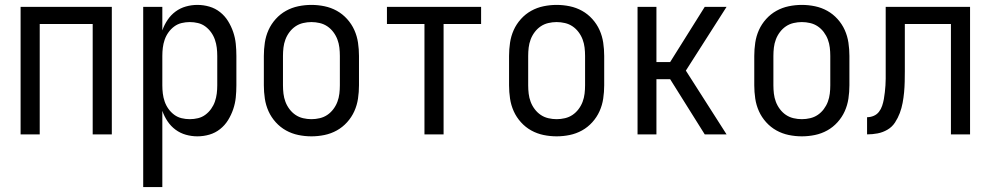

<svg xmlns="http://www.w3.org/2000/svg" viewBox="-20 -548 4040 783"><path d="M64 0V-520H436V0H358V-450H142V0Z M564 215V-520H642V-424Q650 -447 663.5 -467Q677 -487 696 -501Q715 -515 738 -521.5Q761 -528 785 -528Q810 -528 834 -521Q858 -514 877.5 -498.5Q897 -483 910 -462Q923 -441 931 -417.5Q939 -394 941.5 -369.5Q944 -345 944 -320V-200Q944 -175 941.5 -150.5Q939 -126 931 -102.5Q923 -79 910 -58Q897 -37 877.5 -21.5Q858 -6 834 1Q810 8 785 8Q761 8 738 1.5Q715 -5 696 -19Q677 -33 663.5 -53Q650 -73 642 -96V215ZM754 -62Q771 -62 787.5 -66Q804 -70 817.5 -80Q831 -90 841 -104Q851 -118 856.5 -134Q862 -150 864 -166.5Q866 -183 866 -200V-320Q866 -337 864 -353.5Q862 -370 856.5 -386Q851 -402 841 -416Q831 -430 817.5 -440Q804 -450 787.5 -454Q771 -458 754 -458Q737 -458 720.5 -454Q704 -450 690.5 -440Q677 -430 667 -416Q657 -402 651.5 -386Q646 -370 644 -353.5Q642 -337 642 -320V-200Q642 -183 644 -166.5Q646 -150 651.5 -134Q657 -118 667 -104Q677 -90 690.5 -80Q704 -70 720.5 -66Q737 -62 754 -62Z M1250 8Q1223 8 1196.5 2.5Q1170 -3 1146.5 -16Q1123 -29 1104.5 -49.5Q1086 -70 1075 -94.5Q1064 -119 1060 -146Q1056 -173 1056 -200V-320Q1056 -347 1060 -374Q1064 -401 1075 -425.5Q1086 -450 1104.5 -470.5Q1123 -491 1146.5 -504Q1170 -517 1196.5 -522.5Q1223 -528 1250 -528Q1277 -528 1303.5 -522.5Q1330 -517 1353.5 -504Q1377 -491 1395.5 -470.5Q1414 -450 1425 -425.5Q1436 -401 1440 -374Q1444 -347 1444 -320V-200Q1444 -173 1440 -146Q1436 -119 1425 -94.5Q1414 -70 1395.5 -49.5Q1377 -29 1353.5 -16Q1330 -3 1303.5 2.5Q1277 8 1250 8ZM1250 -62Q1267 -62 1284 -66Q1301 -70 1315 -79.5Q1329 -89 1339.5 -103Q1350 -117 1356 -133Q1362 -149 1364 -166Q1366 -183 1366 -200V-320Q1366 -337 1364 -354Q1362 -371 1356 -387Q1350 -403 1339.5 -417Q1329 -431 1315 -440.5Q1301 -450 1284 -454Q1267 -458 1250 -458Q1233 -458 1216 -454Q1199 -450 1185 -440.5Q1171 -431 1160.5 -417Q1150 -403 1144 -387Q1138 -371 1136 -354Q1134 -337 1134 -320V-200Q1134 -183 1136 -166Q1138 -149 1144 -133Q1150 -117 1160.5 -103Q1171 -89 1185 -79.5Q1199 -70 1216 -66Q1233 -62 1250 -62Z M1711 0V-450H1558V-520H1942V-450H1789V0Z M2250 8Q2223 8 2196.5 2.5Q2170 -3 2146.5 -16Q2123 -29 2104.5 -49.5Q2086 -70 2075 -94.5Q2064 -119 2060 -146Q2056 -173 2056 -200V-320Q2056 -347 2060 -374Q2064 -401 2075 -425.5Q2086 -450 2104.5 -470.5Q2123 -491 2146.5 -504Q2170 -517 2196.5 -522.5Q2223 -528 2250 -528Q2277 -528 2303.5 -522.5Q2330 -517 2353.5 -504Q2377 -491 2395.5 -470.5Q2414 -450 2425 -425.5Q2436 -401 2440 -374Q2444 -347 2444 -320V-200Q2444 -173 2440 -146Q2436 -119 2425 -94.5Q2414 -70 2395.5 -49.5Q2377 -29 2353.5 -16Q2330 -3 2303.5 2.5Q2277 8 2250 8ZM2250 -62Q2267 -62 2284 -66Q2301 -70 2315 -79.5Q2329 -89 2339.5 -103Q2350 -117 2356 -133Q2362 -149 2364 -166Q2366 -183 2366 -200V-320Q2366 -337 2364 -354Q2362 -371 2356 -387Q2350 -403 2339.5 -417Q2329 -431 2315 -440.5Q2301 -450 2284 -454Q2267 -458 2250 -458Q2233 -458 2216 -454Q2199 -450 2185 -440.5Q2171 -431 2160.5 -417Q2150 -403 2144 -387Q2138 -371 2136 -354Q2134 -337 2134 -320V-200Q2134 -183 2136 -166Q2138 -149 2144 -133Q2150 -117 2160.5 -103Q2171 -89 2185 -79.5Q2199 -70 2216 -66Q2233 -62 2250 -62Z M2854 0 2713 -225H2657V0H2580V-520H2657V-295H2713L2854 -520H2943L2777 -260L2943 0Z M3250 8Q3223 8 3196.5 2.5Q3170 -3 3146.5 -16Q3123 -29 3104.5 -49.5Q3086 -70 3075 -94.5Q3064 -119 3060 -146Q3056 -173 3056 -200V-320Q3056 -347 3060 -374Q3064 -401 3075 -425.5Q3086 -450 3104.5 -470.5Q3123 -491 3146.5 -504Q3170 -517 3196.5 -522.5Q3223 -528 3250 -528Q3277 -528 3303.5 -522.5Q3330 -517 3353.5 -504Q3377 -491 3395.5 -470.5Q3414 -450 3425 -425.5Q3436 -401 3440 -374Q3444 -347 3444 -320V-200Q3444 -173 3440 -146Q3436 -119 3425 -94.5Q3414 -70 3395.5 -49.5Q3377 -29 3353.5 -16Q3330 -3 3303.5 2.5Q3277 8 3250 8ZM3250 -62Q3267 -62 3284 -66Q3301 -70 3315 -79.5Q3329 -89 3339.5 -103Q3350 -117 3356 -133Q3362 -149 3364 -166Q3366 -183 3366 -200V-320Q3366 -337 3364 -354Q3362 -371 3356 -387Q3350 -403 3339.5 -417Q3329 -431 3315 -440.5Q3301 -450 3284 -454Q3267 -458 3250 -458Q3233 -458 3216 -454Q3199 -450 3185 -440.5Q3171 -431 3160.5 -417Q3150 -403 3144 -387Q3138 -371 3136 -354Q3134 -337 3134 -320V-200Q3134 -183 3136 -166Q3138 -149 3144 -133Q3150 -117 3160.5 -103Q3171 -89 3185 -79.5Q3199 -70 3216 -66Q3233 -62 3250 -62Z M3858 0V-450H3670V-257Q3670 -236 3669.5 -214.5Q3669 -193 3667 -171.5Q3665 -150 3661 -128.5Q3657 -107 3649.5 -87Q3642 -67 3630 -48.5Q3618 -30 3599 -19Q3580 -8 3559 -4Q3538 0 3516 0V-70Q3530 -70 3543 -75.5Q3556 -81 3564.5 -92Q3573 -103 3577.5 -116.5Q3582 -130 3584.5 -144Q3587 -158 3588.5 -172Q3590 -186 3591 -199.5Q3592 -213 3592 -227Q3592 -241 3592 -255V-520H3936V0Z"/></svg>

Font: HulyMono
Style: Regular
Weight: 400
Monospace: yes
Designer: Belleve Invis
Foundry: Belleve Invis
Version: Version 33.2.5; ttfautohint (v1.8.4)